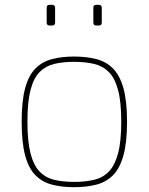

<svg xmlns="http://www.w3.org/2000/svg" viewBox="-20 -772 618 798"><path d="M288 6Q237 6 196.5 -4.5Q156 -15 127.5 -43.5Q99 -72 84.5 -126Q70 -180 70 -266Q70 -352 84.5 -405.5Q99 -459 127.5 -487.5Q156 -516 196.5 -526.5Q237 -537 288 -537Q339 -537 380 -526.5Q421 -516 449.5 -487.5Q478 -459 493 -405.5Q508 -352 508 -266Q508 -180 493 -126Q478 -72 449.5 -43.5Q421 -15 380 -4.5Q339 6 288 6ZM288 -16Q334 -16 370.5 -24.5Q407 -33 432 -58.5Q457 -84 470.5 -134Q484 -184 484 -266Q484 -349 470.5 -398.5Q457 -448 432 -473Q407 -498 370.5 -506.5Q334 -515 288 -515Q242 -515 206 -506.5Q170 -498 145 -473Q120 -448 107 -398.5Q94 -349 94 -266Q94 -184 107 -134Q120 -84 145 -58.5Q170 -33 206 -24.5Q242 -16 288 -16ZM380 -666Q368 -666 368 -678V-740Q368 -752 380 -752H391Q397 -752 400 -748.5Q403 -745 403 -740V-678Q403 -666 391 -666ZM186 -666Q174 -666 174 -678V-740Q174 -752 186 -752H197Q203 -752 206 -748.5Q209 -745 209 -740V-678Q209 -666 197 -666Z"/></svg>

Font: Exo Thin Thin
Style: Regular
Weight: 250
Version: Version 2.000